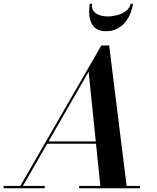

<svg xmlns="http://www.w3.org/2000/svg" viewBox="-66 -1008 840 1028"><path d="M35.5 0 476.5 -764.5H518.5L613.5 0H472.5L408.5 -624L49.5 0ZM-46.5 0V-12.5H173.5V0ZM357.5 0V-12.5H683.5V0ZM185 -238.5V-251H513.5V-238.5ZM500.5 -841Q467 -841 447.8 -855.2Q428.5 -869.5 420.2 -891.8Q412 -914 411.5 -939.5Q411 -965 414.5 -988H426.5Q423.5 -965 434.2 -950Q445 -935 465.5 -927.5Q486 -920 510.5 -920Q535 -920 561.2 -926.8Q587.5 -933.5 607.8 -948.5Q628 -963.5 634 -988H646.5Q643 -965 633.5 -939.5Q624 -914 606.8 -891.8Q589.5 -869.5 563.5 -855.2Q537.5 -841 500.5 -841Z"/></svg>

Font: Bodoni Moda 18pt SemiBold
Style: Italic
Weight: 600
Italic angle: -13°
Designer: Owen Earl
Foundry: indestructible type
Version: Version 2.005